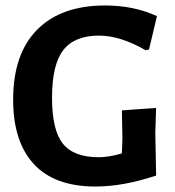

<svg xmlns="http://www.w3.org/2000/svg" viewBox="-20 -672 638 701"><path d="M364 -652Q469 -652 553 -613L524 -491L511 -489Q419 -542 341 -542Q252 -542 211 -489Q170 -436 170 -315Q170 -197 209.5 -147.5Q249 -98 340 -98Q378 -98 425 -112L427 -167L425 -269L550 -278L547 -188L550 -31Q430 9 329 9Q179 9 103.5 -73Q28 -155 28 -308Q28 -475 115.5 -563.5Q203 -652 364 -652Z"/></svg>

Font: Alegreya Sans SC
Style: Bold
Weight: 700
Designer: Juan Pablo del Peral
Foundry: Huerta Tipografica
Version: Version 2.007